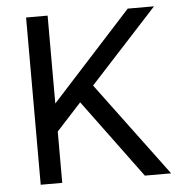

<svg xmlns="http://www.w3.org/2000/svg" viewBox="-50 -716 731 764"><g transform="rotate(-5 316.0 -334.0)"><path d="M498 0 267 -313 168 -205V0H82V-668H168V-317L488 -668H593L324 -375L603 0Z"/></g></svg>

Font: Gantari
Style: Regular
Weight: 400
Designer: Anugrah Pasau
Foundry: Lafontype
Version: Version 1.000; ttfautohint (v1.8.4)